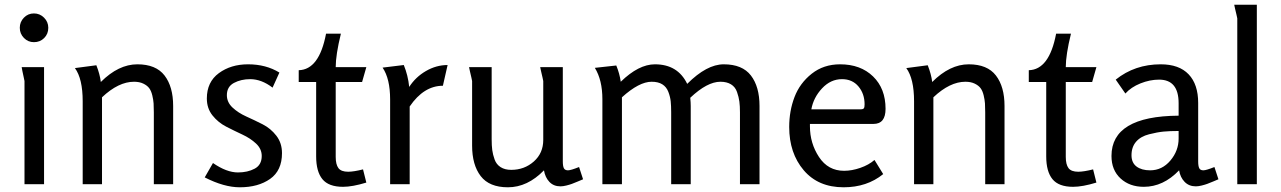

<svg xmlns="http://www.w3.org/2000/svg" viewBox="-20 -782 5439 815"><path d="M185 -664Q185 -638 167.5 -620.5Q150 -603 124 -603Q99 -603 81.5 -621Q64 -639 64 -664Q64 -689 81.5 -707Q99 -725 124 -725Q149 -725 167 -707Q185 -689 185 -664ZM167 0H84V-438Q84 -439 81 -452.5Q78 -466 75 -480.5Q72 -495 72 -497H167Z M715 0H633V-305Q633 -328 632 -343Q631 -358 626.5 -377Q622 -396 613.5 -407.5Q605 -419 588.5 -427Q572 -435 549 -435Q483 -435 413 -369V0H331V-352Q331 -448 298 -493L389 -505Q404 -467 408 -434Q483 -509 563 -509Q642 -509 678.5 -461.5Q715 -414 715 -332Z M849 -29 884 -90Q942 -50 990 -50Q1031 -50 1061 -66Q1091 -82 1091 -120Q1091 -150 1067 -172.5Q1043 -195 1008.5 -211Q974 -227 940 -244.5Q906 -262 882 -292Q858 -322 858 -364Q858 -434 909 -471.5Q960 -509 1033 -509Q1109 -509 1166 -474L1137 -410Q1090 -446 1042 -446Q1003 -446 973 -430Q943 -414 943 -378Q943 -348 967 -325.5Q991 -303 1025.5 -287.5Q1060 -272 1094.5 -254.5Q1129 -237 1153 -206Q1177 -175 1177 -132Q1177 -58 1126.5 -22.5Q1076 13 998 13Q931 13 849 -29Z M1521 -63 1535 -7Q1476 11 1436 11Q1375 11 1348.5 -21.5Q1322 -54 1322 -118V-434H1248V-484Q1335 -486 1364 -639H1427Q1405 -549 1405 -497H1535L1517 -434H1405V-116Q1405 -84 1416.5 -68.5Q1428 -53 1458 -53Q1481 -53 1521 -63Z M1719 0H1636V-360Q1636 -448 1604 -495L1694 -506Q1712 -462 1717 -413Q1744 -455 1788 -480.5Q1832 -506 1880 -506L1860 -418Q1779 -418 1719 -330Z M2438 -73 2455 -21Q2448 -18 2432.5 -11.5Q2417 -5 2407.5 -1.5Q2398 2 2384 5.5Q2370 9 2359 9Q2330 9 2312 -10Q2294 -29 2289 -59Q2219 13 2136 13Q2057 13 2020.5 -34.5Q1984 -82 1984 -164V-438Q1984 -439 1981 -452.5Q1978 -466 1974.5 -480.5Q1971 -495 1971 -497H2067V-191Q2067 -164 2069.5 -145Q2072 -126 2079.5 -105Q2087 -84 2105 -72.5Q2123 -61 2150 -61Q2206 -61 2246 -96.5Q2286 -132 2286 -188V-438Q2286 -439 2283 -452.5Q2280 -466 2276.5 -480.5Q2273 -495 2273 -497H2369V-97Q2369 -77 2373.5 -68Q2378 -59 2391 -59Q2403 -59 2438 -73Z M3204 0H3121V-305Q3121 -332 3118.5 -351Q3116 -370 3108.5 -391.5Q3101 -413 3083 -424Q3065 -435 3038 -435Q2982 -435 2910 -367Q2912 -347 2912 -332V0H2829V-305Q2829 -333 2827 -352Q2825 -371 2817 -392Q2809 -413 2791.5 -424Q2774 -435 2746 -435Q2693 -435 2620 -369V0H2537V-361Q2537 -442 2505 -494L2596 -504Q2610 -470 2615 -435Q2691 -509 2760 -509Q2857 -509 2897 -426Q2980 -509 3052 -509Q3131 -509 3167.5 -461.5Q3204 -414 3204 -332Z M3692 -103 3729 -43Q3660 13 3561 13Q3453 13 3391.5 -59.5Q3330 -132 3330 -243Q3330 -311 3352.5 -370Q3375 -429 3425.5 -469Q3476 -509 3546 -509Q3633 -509 3686 -457.5Q3739 -406 3739 -320Q3739 -256 3688 -256H3418V-246Q3418 -174 3456.5 -115.5Q3495 -57 3563 -57Q3596 -57 3632 -69.5Q3668 -82 3692 -103ZM3424 -318H3633Q3644 -318 3647 -322.5Q3650 -327 3650 -339Q3650 -384 3624 -415Q3598 -446 3554 -446Q3506 -446 3469.5 -407Q3433 -368 3424 -318Z M4244 0H4162V-305Q4162 -328 4161 -343Q4160 -358 4155.5 -377Q4151 -396 4142.5 -407.5Q4134 -419 4117.5 -427Q4101 -435 4078 -435Q4012 -435 3942 -369V0H3860V-352Q3860 -448 3827 -493L3918 -505Q3933 -467 3937 -434Q4012 -509 4092 -509Q4171 -509 4207.5 -461.5Q4244 -414 4244 -332Z M4620 -63 4634 -7Q4575 11 4535 11Q4474 11 4447.5 -21.5Q4421 -54 4421 -118V-434H4347V-484Q4434 -486 4463 -639H4526Q4504 -549 4504 -497H4634L4616 -434H4504V-116Q4504 -84 4515.5 -68.5Q4527 -53 4557 -53Q4580 -53 4620 -63Z M5135 -73 5152 -21Q5145 -18 5129.5 -11.5Q5114 -5 5104.5 -1.5Q5095 2 5081 5.5Q5067 9 5056 9Q5027 9 5008.5 -10Q4990 -29 4985 -59Q4918 11 4835 11Q4775 11 4736.5 -24.5Q4698 -60 4698 -120Q4698 -289 4983 -291V-344Q4983 -444 4900 -444Q4861 -444 4821 -428Q4781 -412 4757 -385L4716 -444Q4797 -509 4907 -509Q4985 -509 5025.5 -466.5Q5066 -424 5066 -345V-97Q5066 -77 5070.5 -68Q5075 -59 5088 -59Q5100 -59 5135 -73ZM4983 -194V-226Q4946 -226 4919.5 -223.5Q4893 -221 4857.5 -212Q4822 -203 4802.5 -180.5Q4783 -158 4783 -123Q4783 -91 4804.5 -75Q4826 -59 4862 -59Q4913 -59 4948 -100.5Q4983 -142 4983 -194Z M5315 0H5232V-704Q5232 -705 5229 -718Q5226 -731 5222.5 -745.5Q5219 -760 5219 -762H5315Z"/></svg>

Font: Rosario
Style: Regular
Weight: 400
Designer: Hector Gatti
Foundry: Omnibus-Type
Version: Version 1.004